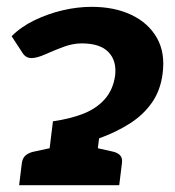

<svg xmlns="http://www.w3.org/2000/svg" viewBox="-20 -542 512 562"><path d="M112 0 135 -187Q185 -194 223.5 -209Q262 -224 286.5 -251.5Q311 -279 317 -321Q322 -364 297.5 -389.5Q273 -415 219 -415Q193 -415 165 -404.5Q137 -394 112.5 -383Q88 -372 72 -372Q57 -372 48 -384L14 -436Q42 -464 81.5 -483Q121 -502 164 -512Q207 -522 248 -522Q315 -522 364.5 -498.5Q414 -475 439 -431.5Q464 -388 456 -327Q450 -278 425 -242Q400 -206 360 -180.5Q320 -155 270 -137L253 0ZM36 0 44 -65Q46 -80 56 -88Q66 -96 83 -99L134 -110V0ZM231 0 258 -110 307 -99Q323 -96 331 -88Q339 -80 337 -65L329 0Z"/></svg>

Font: Aleo ExtraBold
Style: Italic
Weight: 800
Italic angle: -7°
Designer: Alessio Laiso
Foundry: Alessio Laiso
Version: Version 2.001;gftools[0.9.29]